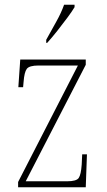

<svg xmlns="http://www.w3.org/2000/svg" viewBox="-20 -786 449 806"><path d="M56 0V-22L307 -511H142Q103 -511 92.5 -497Q82 -483 79 -442L77 -420H57L65 -536H340V-514L88 -25H262Q301 -25 310.5 -39Q320 -53 323 -95L325 -138H345L340 0ZM174 -619Q196 -659 216.5 -695.5Q237 -732 249 -766H293V-756Q283 -739 263 -712Q243 -685 220.5 -656.5Q198 -628 178 -606H174Z"/></svg>

Font: Noto Serif Lao Condensed Thin
Style: Regular
Weight: 100
Width: 3
Designer: Monotype Design Team
Foundry: Monotype Imaging Inc.
Version: Version 2.003; ttfautohint (v1.8.4.7-5d5b)